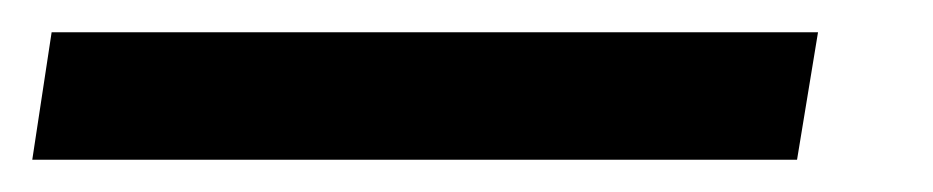

<svg xmlns="http://www.w3.org/2000/svg" viewBox="-85 44 578 119"><path d="M-53 64H422L409 143H-65Z"/></svg>

Font: Bitter Pro SemiBold
Style: Italic
Weight: 600
Italic angle: -9°
Designer: Sol Matas, and Bitter project Authors
Foundry: Sol Matas
Version: Version 1.010